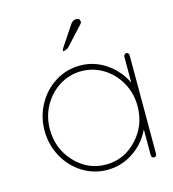

<svg xmlns="http://www.w3.org/2000/svg" viewBox="-105 -785 784 872"><g transform="rotate(-15 287.0 -349.0)"><path d="M513.2 -490.2Q518.1 -490.2 521.5 -486.1Q524.9 -481.9 524.9 -477.1V-13.2Q524.9 -7.3 521.7 -3.7Q518.6 0 513.2 0Q507.3 0 503.7 -3.7Q500 -7.3 500 -13.2V-134.8Q471.2 -73.7 415.8 -36.9Q360.4 0 293.9 0Q231 0 177.7 -33.2Q124.5 -66.4 93.8 -122.8Q63 -179.2 63 -245.1Q63 -311 93.8 -367.4Q124.5 -423.8 177.7 -457Q231 -490.2 293.9 -490.2Q359.9 -490.2 415.3 -452.9Q470.7 -415.5 500 -355V-477.1Q500 -481.9 503.9 -486.1Q507.8 -490.2 513.2 -490.2ZM500 -245.1Q500 -304.7 472.2 -355Q444.3 -405.3 397 -434.6Q349.6 -463.9 293.9 -463.9Q238.3 -463.9 190.9 -434.6Q143.6 -405.3 115.7 -355Q87.9 -304.7 87.9 -245.1Q87.9 -153.8 148.4 -89.4Q209 -24.9 293.9 -24.9Q378.9 -24.9 439.5 -89.4Q500 -153.8 500 -245.1ZM245.1 -573.2Q237.8 -569.3 237.8 -576.2Q237.8 -580.1 242.2 -586.9L304.2 -680.2Q315.9 -698.2 332 -698.2Q340.8 -698.2 344.2 -695.8Q347.7 -693.4 348.6 -688.5Q349.6 -683.6 350.1 -683.1Q353 -678.2 339.8 -665L269 -587.9Q265.6 -584.5 263.2 -582.3Q260.7 -580.1 258.5 -578.6Q256.3 -577.1 254.6 -576.7Q252.9 -576.2 250 -575.2Q247.1 -574.2 245.1 -573.2Z"/></g></svg>

Font: Quicksand
Style: Light
Weight: 300
Designer: Andrew Paglinawan
Foundry: Andrew Paglinawan
Version: 1.002